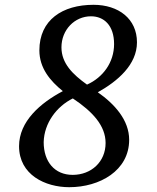

<svg xmlns="http://www.w3.org/2000/svg" viewBox="-20 -777 660 807"><path d="M60.1 -162.6C60.1 -42 170.4 9.8 271 9.8C398.9 9.8 522.9 -59.6 522.9 -189.5C522.9 -271.5 462.4 -339.4 391.1 -389.2C474.1 -435.5 555.7 -504.9 555.7 -599.1C555.7 -697.8 478.5 -756.8 373 -756.8C242.7 -756.8 145.5 -693.4 145.5 -565.4C145.5 -490.7 190.9 -437 244.1 -394C149.9 -344.2 60.1 -267.1 60.1 -162.6ZM345.7 -421.4C285.6 -464.4 238.3 -510.7 238.3 -578.1C238.3 -651.4 293.5 -708.5 362.3 -708.5C416.5 -708.5 459.5 -670.9 459.5 -591.8C459.5 -514.6 412.6 -451.2 345.7 -421.4ZM163.6 -179.7C165.5 -259.3 217.8 -329.6 286.1 -363.3C370.6 -307.1 423.8 -248 423.8 -175.8C423.8 -96.7 363.3 -42 285.6 -42C209.5 -42 163.6 -97.2 163.6 -179.7Z"/></svg>

Font: Merriweather
Style: Italic
Weight: 400
Italic angle: -7.5°
Designer: Eben Sorkin
Foundry: Eben Sorkin
Version: Version 1.001